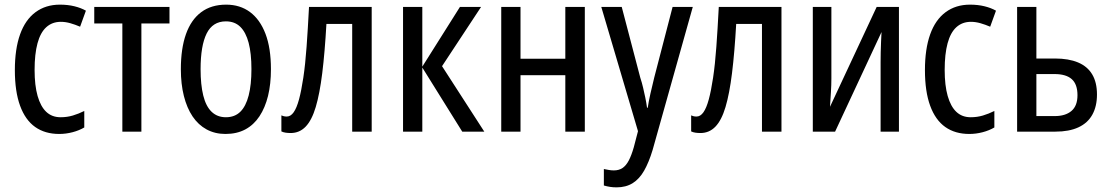

<svg xmlns="http://www.w3.org/2000/svg" viewBox="-20 -567 4782 827"><path d="M235 10Q174 10 131.5 -20Q89 -50 66.5 -111.5Q44 -173 44 -265Q44 -356 66.5 -419Q89 -482 133 -514.5Q177 -547 238 -547Q272 -547 300.5 -540Q329 -533 350 -521L325 -452Q304 -461 283 -467Q262 -473 242 -473Q205 -473 179.5 -450Q154 -427 141.5 -380.5Q129 -334 129 -266Q129 -199 142 -153.5Q155 -108 179.5 -85Q204 -62 241 -62Q269 -62 294 -69.5Q319 -77 343 -89V-18Q321 -5 292.5 2.5Q264 10 235 10Z M710 -466H589V0H507V-466H386V-537H710Z M1147 -269Q1147 -205 1134.5 -154Q1122 -103 1097.5 -66Q1073 -29 1036.5 -9.5Q1000 10 951 10Q906 10 870 -9.5Q834 -29 809.5 -65.5Q785 -102 772 -153.5Q759 -205 759 -269Q759 -358 781 -420Q803 -482 846.5 -514.5Q890 -547 954 -547Q1014 -547 1057 -515Q1100 -483 1123.5 -421.5Q1147 -360 1147 -269ZM844 -269Q844 -202 855.5 -155.5Q867 -109 891.5 -85.5Q916 -62 953 -62Q991 -62 1015 -85.5Q1039 -109 1051 -155.5Q1063 -202 1063 -269Q1063 -337 1051 -382.5Q1039 -428 1015 -451.5Q991 -475 953 -475Q896 -475 870 -422.5Q844 -370 844 -269Z M1581 0H1497V-464H1386Q1379 -341 1368 -252Q1357 -163 1340 -106Q1323 -49 1296.5 -21.5Q1270 6 1232 6Q1221 6 1210.5 4.5Q1200 3 1192 -1V-70Q1196 -68 1202 -66.5Q1208 -65 1215 -65Q1232 -65 1245 -83.5Q1258 -102 1268 -139Q1278 -176 1286.5 -232.5Q1295 -289 1300.5 -365Q1306 -441 1311 -537H1581Z M1961 -537H2052L1884 -282L2066 0H1971L1799 -276V0H1716V-537H1799V-280Z M2222 -537V-314H2415V-537H2499V0H2415V-243H2222V0H2139V-537Z M2570 -537H2658L2738 -232Q2745 -211 2750 -189.5Q2755 -168 2759.5 -146.5Q2764 -125 2767 -103H2770Q2774 -130 2781.5 -163.5Q2789 -197 2798 -233L2877 -537H2964L2791 79Q2775 132 2754.5 168Q2734 204 2705 222Q2676 240 2636 240Q2621 240 2608 238Q2595 236 2581 232V161Q2591 163 2602 165Q2613 167 2624 167Q2646 167 2661.5 156.5Q2677 146 2688.5 124Q2700 102 2710 67L2728 -2Z M3346 0H3262V-464H3151Q3144 -341 3133 -252Q3122 -163 3105 -106Q3088 -49 3061.5 -21.5Q3035 6 2997 6Q2986 6 2975.5 4.5Q2965 3 2957 -1V-70Q2961 -68 2967 -66.5Q2973 -65 2980 -65Q2997 -65 3010 -83.5Q3023 -102 3033 -139Q3043 -176 3051.5 -232.5Q3060 -289 3065.5 -365Q3071 -441 3076 -537H3346Z M3561 -229Q3561 -215 3560.5 -200Q3560 -185 3559 -169.5Q3558 -154 3557 -138Q3556 -122 3555 -107L3756 -537H3852V0H3773V-300Q3773 -319 3773.5 -342Q3774 -365 3775 -387.5Q3776 -410 3777 -429L3577 0H3481V-537H3561Z M4155 10Q4094 10 4051.5 -20Q4009 -50 3986.5 -111.5Q3964 -173 3964 -265Q3964 -356 3986.5 -419Q4009 -482 4053 -514.5Q4097 -547 4158 -547Q4192 -547 4220.5 -540Q4249 -533 4270 -521L4245 -452Q4224 -461 4203 -467Q4182 -473 4162 -473Q4125 -473 4099.5 -450Q4074 -427 4061.5 -380.5Q4049 -334 4049 -266Q4049 -199 4062 -153.5Q4075 -108 4099.5 -85Q4124 -62 4161 -62Q4189 -62 4214 -69.5Q4239 -77 4263 -89V-18Q4241 -5 4212.5 2.5Q4184 10 4155 10Z M4524 -315Q4583 -315 4623.5 -298Q4664 -281 4684.5 -246.5Q4705 -212 4705 -160Q4705 -109 4685 -73Q4665 -37 4625 -18.5Q4585 0 4526 0H4361V-537H4444V-315ZM4621 -157Q4621 -204 4596.5 -226Q4572 -248 4522 -248H4444V-67H4523Q4569 -67 4595 -89Q4621 -111 4621 -157Z"/></svg>

Font: Noto Sans Display Condensed
Style: Regular
Weight: 400
Width: 3
Designer: Monotype Design Team
Foundry: Monotype Imaging Inc.
Version: Version 2.003